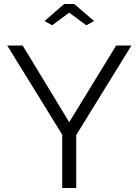

<svg xmlns="http://www.w3.org/2000/svg" viewBox="-20 -937 691 957"><path d="M93 -710 325 -328 559 -710H635L360 -264V0H290V-266L16 -710ZM202 -832 300 -917H350L449 -832L410 -811L325 -874L240 -811Z"/></svg>

Font: Oxford Sans
Style: Regular
Weight: 400
Designer: Matt McInerney, Pablo Impallari, Rodrigo Fuenzalida
Foundry: Matt McInerney, Pablo Impallari, Rodrigo Fuenzalida
Version: Version 3.000g; ttfautohint (v1.5) -l 8 -r 28 -G 28 -x 14 -D